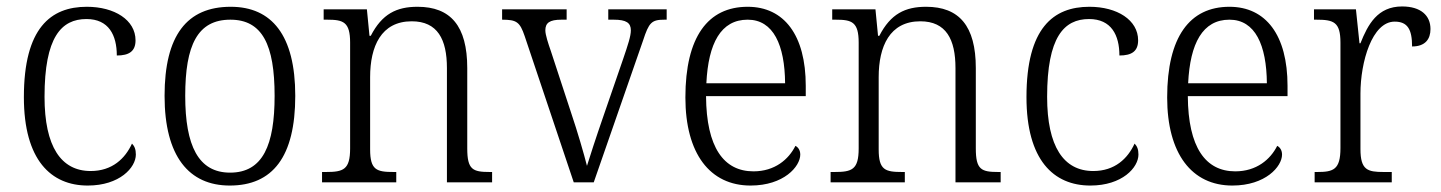

<svg xmlns="http://www.w3.org/2000/svg" viewBox="-20 -565 4467 595"><path d="M252 10C351 10 401 -46 401 -86C401 -102 397 -112 389 -120C368 -74 328 -35 261 -35C169 -35 118 -111 118 -265C118 -450 170 -506 248 -506C317 -506 342 -456 342 -393C380 -393 400 -406 400 -440C400 -503 335 -544 249 -544C137 -544 54 -478 54 -264C54 -69 138 10 252 10Z M692 10C825 10 895 -79 895 -268C895 -456 822 -544 695 -544C559 -544 490 -455 490 -268C490 -80 566 10 692 10ZM693 -30C595 -30 554 -113 554 -268C554 -425 592 -504 694 -504C793 -504 831 -426 831 -268C831 -116 795 -30 693 -30Z M978 0H1208V-32H1200C1147 -32 1127 -38 1127 -102V-326C1127 -421 1161 -499 1256 -499C1336 -499 1365 -443 1365 -354V0H1505V-32H1498C1445 -32 1428 -39 1428 -105V-354C1428 -485 1376 -544 1274 -544C1209 -544 1164 -522 1129 -454H1125L1117 -536H983V-504H994C1044 -504 1065 -497 1065 -433V-105C1065 -39 1044 -32 990 -32H978Z M1606 -453 1758 0H1820L1973 -440C1991 -495 1999 -504 2039 -504H2046V-536H1865V-504H1882C1921 -504 1935 -494 1935 -471C1935 -453 1926 -426 1911 -382L1851 -208C1826 -136 1807 -77 1799 -51C1790 -87 1769 -159 1751 -212L1687 -407C1679 -430 1670 -457 1670 -471C1670 -494 1683 -504 1720 -504H1736V-536H1536V-504C1581 -504 1591 -497 1606 -453Z M2306 10C2409 10 2460 -49 2460 -86C2460 -100 2453 -109 2445 -113C2424 -71 2381 -34 2315 -34C2223 -34 2169 -108 2168 -267H2477V-299C2477 -456 2410 -544 2297 -544C2174 -544 2104 -451 2104 -263C2104 -89 2180 10 2306 10ZM2413 -307H2169C2175 -431 2214 -504 2297 -504C2377 -504 2412 -425 2413 -307Z M2554 0H2784V-32H2776C2723 -32 2703 -38 2703 -102V-326C2703 -421 2737 -499 2832 -499C2912 -499 2941 -443 2941 -354V0H3081V-32H3074C3021 -32 3004 -39 3004 -105V-354C3004 -485 2952 -544 2850 -544C2785 -544 2740 -522 2705 -454H2701L2693 -536H2559V-504H2570C2620 -504 2641 -497 2641 -433V-105C2641 -39 2620 -32 2566 -32H2554Z M3359 10C3458 10 3508 -46 3508 -86C3508 -102 3504 -112 3496 -120C3475 -74 3435 -35 3368 -35C3276 -35 3225 -111 3225 -265C3225 -450 3277 -506 3355 -506C3424 -506 3449 -456 3449 -393C3487 -393 3507 -406 3507 -440C3507 -503 3442 -544 3356 -544C3244 -544 3161 -478 3161 -264C3161 -69 3245 10 3359 10Z M3799 10C3902 10 3953 -49 3953 -86C3953 -100 3946 -109 3938 -113C3917 -71 3874 -34 3808 -34C3716 -34 3662 -108 3661 -267H3970V-299C3970 -456 3903 -544 3790 -544C3667 -544 3597 -451 3597 -263C3597 -89 3673 10 3799 10ZM3906 -307H3662C3668 -431 3707 -504 3790 -504C3870 -504 3905 -425 3906 -307Z M4054 0H4293V-32H4268C4218 -32 4196 -38 4196 -103V-275C4196 -373 4232 -498 4302 -498C4342 -498 4356 -474 4356 -421C4397 -421 4413 -444 4413 -475C4413 -517 4383 -545 4325 -545C4249 -545 4219 -489 4196 -431H4193L4182 -536H4052V-504H4059C4113 -504 4134 -497 4134 -433V-106C4134 -39 4112 -32 4062 -32H4054Z"/></svg>

Font: Noto Serif Bengali SemiCondensed Light
Style: Regular
Weight: 300
Width: 4
Designer: Juan Bruce, Universal Thirst, Indian Type Foundry and the Monotype Design Team.
Foundry: Monotype Imaging Inc.
Version: Version 2.003